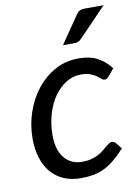

<svg xmlns="http://www.w3.org/2000/svg" viewBox="-83 -780 607 844"><g transform="rotate(-10 220.0 -358.0)"><path d="M409.5 -91Q383.5 -62.5 360.2 -43.5Q337 -24.5 313.5 -13.2Q290 -2 264.8 2.5Q239.5 7 210.5 7Q166.5 7 132.8 -8Q99 -23 76.2 -50.2Q53.5 -77.5 41.8 -115.8Q30 -154 30 -200Q30 -261.5 49.2 -318Q68.5 -374.5 103 -418Q137.5 -461.5 185 -487.5Q232.5 -513.5 289.5 -513.5Q339.5 -513.5 373.5 -495.8Q407.5 -478 433 -444L405 -410.5Q402 -406.5 397.5 -404Q393 -401.5 387.5 -401.5Q380.5 -401.5 373.8 -407.8Q367 -414 356.2 -421.8Q345.5 -429.5 329.2 -435.8Q313 -442 287.5 -442Q253 -442 222.2 -423.2Q191.5 -404.5 168.5 -372Q145.5 -339.5 132.2 -295Q119 -250.5 119 -199.5Q119 -168.5 126 -143.2Q133 -118 147 -100.2Q161 -82.5 181.2 -72.8Q201.5 -63 228.5 -63Q251 -63 268.5 -67.8Q286 -72.5 299.5 -79.5Q313 -86.5 323.2 -94.8Q333.5 -103 341.8 -110Q350 -117 356.8 -121.8Q363.5 -126.5 370.5 -126.5Q380.5 -126.5 387.5 -118ZM439.5 -724.5 315.5 -596Q308.5 -588.5 301.2 -585.5Q294 -582.5 284 -582.5H233L316 -703.5Q323 -714.5 331.5 -719.5Q340 -724.5 355.5 -724.5Z"/></g></svg>

Font: Lato TR
Style: Italic
Weight: 400
Italic angle: -12°
Designer: Lukasz Dziedzic
Foundry: tyPoland Lukasz Dziedzic
Version: Version 1.104 2013